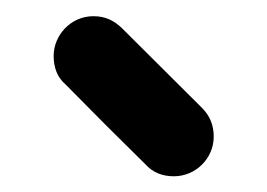

<svg xmlns="http://www.w3.org/2000/svg" viewBox="-20 -831 338 243"><path d="M113.3 -673.3 164.1 -623C173.3 -612.8 185.1 -607.9 200.2 -607.9C227.1 -607.9 250.5 -629.9 250.5 -658.2C250.5 -672.4 245.6 -684.6 235.8 -694.3L134.3 -795.4C124 -805.2 113.3 -810.5 98.1 -810.5C69.3 -810.5 47.9 -786.1 47.9 -760.3C47.9 -745.1 52.7 -732.9 63 -724.1Z"/></svg>

Font: LOB TGL 0-17
Style: Regular
Weight: 400
Designer: Peter Wiegel + adaptations and expanded glyphset by Studio LOB
Foundry: Peter Wiegel + adaptations and expanded glyphset by Studio LOB
Version: Version 1.003;Glyphs 3.1.2 (3151)